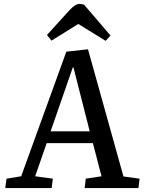

<svg xmlns="http://www.w3.org/2000/svg" viewBox="-20 -958 732 978"><path d="M543 -776.9 518.1 -750 378.9 -835.9 242.2 -751 219.2 -779.8 335.9 -908.2Q364.3 -938 383.8 -938Q394.5 -938 408.2 -934.1ZM428.2 -707 608.9 -59.1 690.9 -47.9 685.1 0H411.1L417 -47.9L497.1 -60.1L453.1 -229H217.8L159.2 -60.1L249 -47.9L243.2 0H6.8L13.2 -47.9L87.9 -60.1L317.9 -694.8ZM237.8 -289.1H437L354 -615.2H351.1Z"/></svg>

Font: Literata Book Medium
Style: Italic
Weight: 500
Italic angle: -3°
Designer: Latin by Veronika Burian and Jose Scaglione. Greek by Irene Vlachou. Cyrillic by Vera Evstafieva
Foundry: TypeTogether
Version: Version 1.003;PS 001.003;hotconv 1.0.88;makeotf.lib2.5.64775